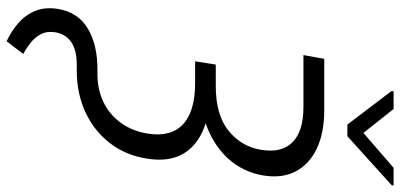

<svg xmlns="http://www.w3.org/2000/svg" viewBox="-330 -644 1193 572"><g transform="rotate(90 266.0 -357.5)"><path d="M154.8 -727.5H307.6Q374.5 -727.5 421.4 -705.6Q468.3 -683.6 490 -642.6Q511.7 -601.6 502 -544.4Q492.2 -487.8 455.6 -445.3Q418.9 -402.8 360.8 -379.4Q302.7 -356 229 -356H164.1L171.9 -404.3H235.4Q322.3 -404.3 369.1 -442.4Q416 -480.5 425.8 -539.1Q436 -599.6 403.6 -632.6Q371.1 -665.5 297.9 -665.5H143.6ZM169.9 -389.2H235.4Q355 -388.7 410.9 -339.6Q466.8 -290.5 452.1 -199.7Q442.4 -136.2 406 -89.1Q369.6 -42 314 -16.1Q258.3 9.8 189.9 9.8H172.4Q128.4 9.8 104.7 26.4Q81.1 43 75.7 73.2Q71.8 98.1 81.1 116.2Q90.3 134.3 106.9 147.2Q123.5 160.2 140.1 169.4L102.5 218.8Q73.7 205.6 49.3 184.8Q24.9 164.1 12.5 134.5Q0 105 5.9 66.9Q15.6 6.3 64 -22.7Q112.3 -51.8 185.1 -51.8H199.7Q247.1 -51.8 284.4 -70.1Q321.8 -88.4 345.9 -122.1Q370.1 -155.8 377.4 -201.2Q388.7 -269.5 350.3 -306.2Q312 -342.8 226.6 -342.8H162.1ZM304.2 -934.1 375.5 -844.2 479.5 -934.1H532.2L531.2 -928.2L385.3 -796.4H350.6L250.5 -928.2L251.5 -934.1Z"/></g></svg>

Font: Inter 16pt Light
Style: Italic
Weight: 300
Italic angle: -9.3988°
Version: Version 4.001;git-66647c0bb